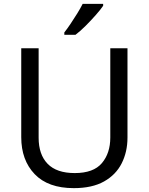

<svg xmlns="http://www.w3.org/2000/svg" viewBox="-20 -964 771 994"><path d="M640 -252Q640 -178 610 -118.5Q580 -59 518.5 -24.5Q457 10 362 10Q229 10 159.5 -62.5Q90 -135 90 -254V-714H180V-251Q180 -164 226.5 -116Q273 -68 367 -68Q464 -68 507.5 -119.5Q551 -171 551 -252V-714H640ZM514 -934Q502 -916 477 -887.5Q452 -859 423.5 -830.5Q395 -802 371 -784H313V-796Q328 -815 345.5 -841Q363 -867 380 -894.5Q397 -922 408 -944H514Z"/></svg>

Font: Noto Sans Living
Style: Regular
Weight: 400
Designer: Monotype Design Team
Foundry: Monotype Imaging Inc.
Version: Version 2.013; ttfautohint (v1.8.4.7-5d5b)